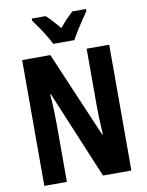

<svg xmlns="http://www.w3.org/2000/svg" viewBox="-99 -1003 821 1073"><g transform="rotate(-10 311.0 -466.5)"><path d="M558 0H397L189 -498H185Q189 -446 190.5 -404Q192 -362 192 -331V0H64V-714H224L432 -227H436Q433 -277 431.5 -317.5Q430 -358 430 -389V-714H558ZM251 -773Q242 -792 225.5 -819.5Q209 -847 190.5 -874Q172 -901 157 -921V-933H236Q253 -918 272 -897Q291 -876 311 -852Q333 -879 350.5 -897Q368 -915 387 -933H465V-921Q451 -901 433 -874.5Q415 -848 398.5 -821Q382 -794 371 -773Z"/></g></svg>

Font: Noto Sans Khmer UI ExtraCondensed
Style: Bold
Weight: 700
Width: 2
Designer: Danh Hong and the Monotype Design Team
Foundry: Monotype Imaging Inc.
Version: Version 2.002; ttfautohint (v1.8.4.7-5d5b)